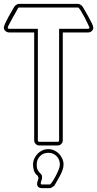

<svg xmlns="http://www.w3.org/2000/svg" viewBox="-53 -772 503 994"><path d="M246 -19H150Q139 -19 131.5 -27Q124 -35 124 -46V-604H-5Q-16 -604 -24.5 -611Q-33 -618 -33 -629Q-33 -636 -26 -651.5Q-19 -667 -9.5 -684Q0 -701 9 -716.5Q18 -732 22 -739V-738Q24 -743 32 -747.5Q40 -752 45 -752H351Q357 -752 364 -747.5Q371 -743 374 -738V-739Q378 -732 387 -716.5Q396 -701 405.5 -684Q415 -667 422.5 -651.5Q430 -636 430 -629Q430 -618 422 -611Q414 -604 403 -604H272V-46Q272 -35 264.5 -27Q257 -19 246 -19ZM253 -623H403Q410 -623 410 -630Q410 -630 402.5 -646.5Q395 -663 385 -682Q375 -701 365 -717Q355 -733 351 -733H45Q40 -733 40 -729Q38 -725 29.5 -710Q21 -695 11.5 -678Q2 -661 -5.5 -646.5Q-13 -632 -13 -630Q-13 -623 -5 -623H143V-46Q143 -38 150 -38H246Q253 -38 253 -46ZM163 202Q153 202 146 196.5Q139 191 139 180Q139 172 142.5 163.5Q146 155 146 146Q144 144 142 138Q128 127 123 112Q118 97 118 80Q118 64 124.5 49.5Q131 35 141.5 24Q152 13 166.5 6.5Q181 0 197 0Q213 0 227.5 6.5Q242 13 252.5 24Q263 35 269.5 49.5Q276 64 276 80Q276 94 270.5 109Q265 124 257.5 138Q250 152 242 165.5Q234 179 228 190Q224 192 217 197Q210 202 205 202ZM205 183Q208 183 216.5 171Q225 159 234 142Q243 125 250 108Q257 91 257 80Q257 54 240 36.5Q223 19 197 19Q171 19 154 36.5Q137 54 137 80Q137 98 141.5 106.5Q146 115 151 120.5Q156 126 160.5 131Q165 136 165 146Q165 154 161.5 162.5Q158 171 158 179Q158 183 163 183Z"/></svg>

Font: RonaldsonGothicLicht
Style: Regular
Weight: 400
Designer: Mr. Robertson for MacKellar, Smiths & Jordan Co. Philadelphia
Foundry: CAT-Fonts Peter Wiegel
Version: 1.000